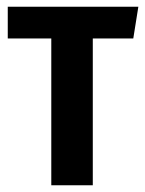

<svg xmlns="http://www.w3.org/2000/svg" viewBox="-20 -549 430 569"><path d="M375 -435H255V0H132V-435H3V-529H390Z"/></svg>

Font: Fira Sans Compressed Medium
Style: Regular
Weight: 500
Width: 1
Designer: bBox Type GmbH & Carrois Corporate GbR & Edenspiekermann AG
Foundry: bBox Type GmbH & Carrois Corporate GbR & Edenspiekermann AG
Version: Version 4.301